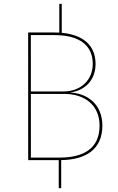

<svg xmlns="http://www.w3.org/2000/svg" viewBox="-20 -829 613 994"><path d="M509.9 -178.3C509.9 -289.3 433.4 -345.2 343.8 -349.9C419.3 -361 474.3 -412.4 474.7 -497.6C474.8 -592.4 412.7 -648.8 299.7 -659.1V-808.9H287V-660.1C278.3 -660.6 269.3 -660.9 260 -660.9H125.7L125.9 0H284.1V145.3H296.8V-0.1C424.3 -2 509.9 -55.7 509.9 -178.3ZM262.3 -647.3C390.7 -647.3 460.4 -595 460.3 -497.2C459.8 -414.7 398.5 -355.6 308.7 -355.6H139.8L139.7 -647.3ZM290.4 -13.2H139.9L139.8 -342.8H313.6C418.6 -342.8 495.5 -284.5 495.5 -178.3C495.5 -59.2 410.7 -13.2 290.4 -13.2Z"/></svg>

Font: Fira Sans Hair
Style: Regular
Weight: 100
Designer: bBox Type GmbH & Carrois Corporate GbR & Edenspiekermann AG
Foundry: bBox Type GmbH & Carrois Corporate GbR & Edenspiekermann AG
Version: Version 4.300;PS 004.300;hotconv 1.0.88;makeotf.lib2.5.64775